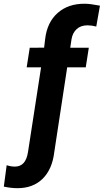

<svg xmlns="http://www.w3.org/2000/svg" viewBox="-110 -781 549 1016"><path d="M343.8 -424.8H245.6L177.2 23.9Q166.5 114.7 115.7 164.8Q64.9 214.8 -17.6 214.8Q-51.3 214.8 -89.8 206.5L-74.7 93.3Q-51.8 100.6 -31.2 100.6Q26.4 100.6 38.1 23.9L107.4 -424.8H31.2L47.4 -528.3L123.5 -528.8L128.9 -574.2Q139.2 -663.1 195.3 -712.6Q251.5 -762.2 339.4 -761.2Q366.2 -761.2 418.9 -751L399.4 -640.6Q375 -647 353 -647Q317.9 -647 296.1 -627.4Q274.4 -607.9 268.6 -574.2L261.7 -528.3H359.9Z"/></svg>

Font: RobotoInd
Style: Bold Italic
Weight: 700
Italic angle: -12°
Designer: Google
Version: Version 2.001150; 2014